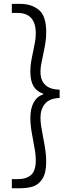

<svg xmlns="http://www.w3.org/2000/svg" viewBox="-20 -832 359 998"><path d="M41.5 146.5V99.1H72.3Q116.7 99.1 141.4 77.6Q166 56.2 166 0Q166 -21 162.6 -43.7Q159.2 -66.4 152.3 -102.5Q145 -140.1 141.4 -166.3Q137.7 -192.4 137.7 -217.3Q137.7 -267.6 155 -299.3Q172.4 -331.1 204.6 -341.3V-345.2Q171.4 -355.5 154.5 -383.5Q137.7 -411.6 137.7 -460.4Q137.7 -485.4 141.4 -508.5Q145 -531.7 152.3 -564.5Q159.2 -597.2 162.6 -617.4Q166 -637.7 166 -658.7Q166 -710.9 142.6 -737.8Q119.1 -764.6 72.3 -764.6H41.5V-812H83.5Q144 -812 182.1 -780.5Q220.2 -749 220.2 -665.5Q220.2 -636.7 216.1 -610.1Q211.9 -583.5 203.6 -544.4Q196.8 -514.6 193.6 -495.4Q190.4 -476.1 190.4 -459Q190.4 -415 214.8 -391.1Q239.3 -367.2 290 -365.7V-322.8Q237.3 -320.8 213.9 -292.7Q190.4 -264.6 190.4 -219.7Q190.4 -200.7 193.6 -178.7Q196.8 -156.7 203.6 -121.6Q211.4 -82 215.8 -51.5Q220.2 -21 220.2 7.8Q220.2 67.4 200.2 97.9Q180.2 128.4 151.1 137.5Q122.1 146.5 83.5 146.5Z"/></svg>

Font: Reddit Sans Light
Style: Regular
Weight: 300
Designer: Stephen Hutchings
Foundry: Reddit
Version: Version 1.013